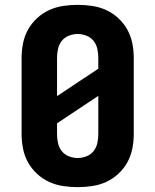

<svg xmlns="http://www.w3.org/2000/svg" viewBox="-20 -763 640 791"><path d="M300 8Q270 8 240 3.5Q210 -1 182.5 -13.5Q155 -26 132.5 -47Q110 -68 95.5 -94Q81 -120 75 -150Q69 -180 69 -210V-525Q69 -555 75 -585Q81 -615 95.5 -641Q110 -667 132.5 -688Q155 -709 182.5 -721.5Q210 -734 240 -738.5Q270 -743 300 -743Q330 -743 360 -738.5Q390 -734 417.5 -721.5Q445 -709 467.5 -688Q490 -667 504.5 -641Q519 -615 525 -585Q531 -555 531 -525V-210Q531 -180 525 -150Q519 -120 504.5 -94Q490 -68 467.5 -47Q445 -26 417.5 -13.5Q390 -1 360 3.5Q330 8 300 8ZM215 -367 385 -480V-525Q385 -543 381 -561.5Q377 -580 365.5 -594.5Q354 -609 336 -616Q318 -623 300 -623Q282 -623 264 -616Q246 -609 234.5 -594.5Q223 -580 219 -561.5Q215 -543 215 -525ZM300 -112Q318 -112 336 -119Q354 -126 365.5 -140.5Q377 -155 381 -173.5Q385 -192 385 -210V-368L215 -255V-210Q215 -192 219 -173.5Q223 -155 234.5 -140.5Q246 -126 264 -119Q282 -112 300 -112Z"/></svg>

Font: Iosevka Heavy Extended
Style: Regular
Weight: 900
Width: 7
Monospace: yes
Designer: Belleve Invis
Foundry: Belleve Invis
Version: Version 32.5.0; ttfautohint (v1.8.4)